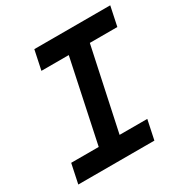

<svg xmlns="http://www.w3.org/2000/svg" viewBox="-163 -844 945 979"><g transform="rotate(-30 309.0 -355.0)"><path d="M20 0 44 -114H206L308 -596H147L171 -710H618L594 -596H432L329 -114H492L468 0Z"/></g></svg>

Font: Geist Mono SemiBold
Style: Italic
Weight: 600
Italic angle: -12°
Monospace: yes
Designer: Basement.studio, Andrés Briganti, Mateo Zaragoza
Foundry: Basement.studio, Vercel, Andrés Briganti, Guido Ferreyra, Mateo Zaragoza
Version: Version 1.500; ttfautohint (v1.8.4.7-5d5b)